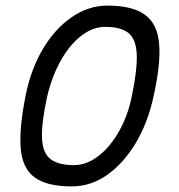

<svg xmlns="http://www.w3.org/2000/svg" viewBox="-20 -652 640 686"><path d="M236 14Q148 14 104 -18Q60 -50 54 -121.5Q48 -193 72 -313Q91 -406 133.5 -477.5Q176 -549 236 -590.5Q296 -632 364 -632Q452 -632 497 -600Q542 -568 548.5 -496.5Q555 -425 528 -305Q508 -213 465 -141Q422 -69 363.5 -27.5Q305 14 236 14ZM244 -62Q289 -62 331.5 -94.5Q374 -127 406 -184Q438 -241 452 -313Q471 -406 468.5 -459Q466 -512 439 -534Q412 -556 356 -556Q311 -556 269.5 -523.5Q228 -491 196.5 -434.5Q165 -378 148 -305Q128 -212 130 -159Q132 -106 160 -84Q188 -62 244 -62Z"/></svg>

Font: Victor Mono Thin Medium
Style: Italic
Weight: 500
Italic angle: -12°
Monospace: yes
Version: Version 1.561;gftools[0.9.30]